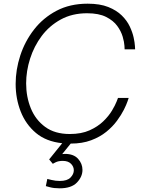

<svg xmlns="http://www.w3.org/2000/svg" viewBox="-20 -770 787 1043"><path d="M304 253Q273 253 251 247Q229 241 229 241L237 202Q237 202 259.5 207.5Q282 213 305 213Q345 213 363 194.5Q381 176 381 155Q381 135 365.5 119.5Q350 104 321 104Q297 104 281.5 112Q266 120 267 120L247 96L318 8Q231 -1 175.5 -47.5Q120 -94 92.5 -164Q65 -234 65 -314Q65 -391 90 -468Q115 -545 164.5 -609Q214 -673 287 -711.5Q360 -750 456 -750Q523 -750 568 -732Q613 -714 641.5 -686Q670 -658 685 -626Q700 -594 706 -566Q712 -538 713 -520Q714 -502 714 -502H657Q657 -502 656 -521.5Q655 -541 646.5 -570.5Q638 -600 617 -629Q596 -658 556.5 -678Q517 -698 453 -698Q372 -698 310 -664Q248 -630 206.5 -574.5Q165 -519 143.5 -451.5Q122 -384 122 -317Q122 -244 147.5 -181.5Q173 -119 225.5 -80.5Q278 -42 359 -42Q422 -42 466.5 -62Q511 -82 541 -111Q571 -140 588.5 -169.5Q606 -199 613.5 -218.5Q621 -238 621 -238H679Q679 -238 673 -220Q667 -202 653 -174Q639 -146 615.5 -114Q592 -82 557.5 -54Q523 -26 475 -8Q427 10 364 10L318 67Q325 66 333 66Q380 66 404 92.5Q428 119 428 153Q428 190 398 221.5Q368 253 304 253Z"/></svg>

Font: Be Vietnam Pro ExtraLight
Style: Italic
Weight: 200
Italic angle: -12°
Designer: Lam Bao, Tony Le, Vietanh Nguyen
Foundry: Yellow Type Foundry
Version: Version 1.002; ttfautohint (v1.8.3)